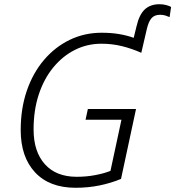

<svg xmlns="http://www.w3.org/2000/svg" viewBox="-20 -879 830 909"><path d="M338 10Q214 10 146 -63Q78 -136 78 -263Q78 -365 107 -449.5Q136 -534 188.5 -595.5Q241 -657 310.5 -690.5Q380 -724 461 -724Q505 -724 542 -718Q579 -712 613 -700L626 -753Q639 -810 665.5 -834.5Q692 -859 735 -859Q752 -859 767 -855Q782 -851 790 -846L783 -798Q774 -802 763 -805.5Q752 -809 738 -809Q711 -809 697 -792.5Q683 -776 675 -741L649 -629Q604 -649 557.5 -660.5Q511 -672 460 -672Q393 -672 335 -643Q277 -614 232.5 -560Q188 -506 163.5 -431.5Q139 -357 139 -266Q139 -161 192.5 -101.5Q246 -42 343 -42Q389 -42 431 -50Q473 -58 503 -70L555 -312H385L396 -363H624L553 -32Q505 -12 451 -1Q397 10 338 10Z"/></svg>

Font: Noto Sans Light
Style: Italic
Weight: 300
Italic angle: -12°
Designer: Monotype Design Team
Foundry: Monotype Imaging Inc.
Version: Version 2.013; ttfautohint (v1.8.4.7-5d5b)